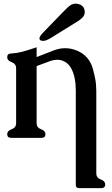

<svg xmlns="http://www.w3.org/2000/svg" viewBox="-20 -729 598 1029"><path d="M251.5 -524.9Q227.1 -509.8 210.4 -509.8Q205.6 -509.8 204.1 -510.7Q191.4 -512.2 191.4 -523.9Q191.4 -533.7 210.9 -554.2L269.5 -614.7Q281.7 -627 313.5 -660.2Q345.2 -693.4 358.4 -701.7Q371.6 -709.5 385.7 -709.5Q397 -709.5 408.7 -704.6Q434.1 -693.4 434.1 -664.1Q434.1 -647.5 422.4 -635.5Q410.6 -623.5 397.9 -615.7ZM176.3 -423.3 268.6 -459Q299.3 -470.7 329.6 -470.7Q364.3 -470.7 397.5 -455.6Q459.5 -427.2 478 -358.9Q483.9 -337.9 489.7 -309.6Q495.6 -281.2 496.1 -243.7V200.2Q496.1 224.1 520 232.7Q543.9 241.2 543.9 259.8Q543.9 279.3 521.5 279.3H406.2Q386.2 279.3 386.2 263.7V-243.7Q386.2 -314.9 363.3 -359.4Q343.8 -396.5 308.6 -405.8Q299.3 -408.7 287.6 -408.7Q277.8 -408.7 267.1 -406.7Q254.9 -404.3 243.4 -399.7Q231.9 -395 218.8 -390.6L180.7 -376.5L176.3 -374.5V-69.3Q176.3 -44.9 200 -36.4Q223.6 -27.8 223.6 -9.8Q223.6 9.8 201.7 9.8H41Q18.6 9.8 18.6 -9.8Q18.6 -27.8 42.5 -36.4Q66.4 -44.9 66.4 -69.3V-362.8Q66.4 -387.2 42.5 -395.8Q18.6 -404.3 18.6 -422.4Q18.6 -442.4 40.5 -442.4Q69.8 -443.8 99.4 -451.7Q128.9 -459.5 176.3 -475.6Z"/></svg>

Font: Caudex
Style: Bold
Weight: 700
Version: Version 1.01